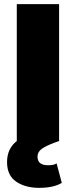

<svg xmlns="http://www.w3.org/2000/svg" viewBox="-20 -680 366 926"><path d="M253 108 278 202Q239 226 168 226Q102 226 58 196Q14 166 14 102Q14 37 61 0V-660H265V0Q210 19 185.5 35Q161 51 161 76Q161 117 212 117Q240 117 253 108Z"/></svg>

Font: Elaine Sans ExtraBold
Style: Regular
Weight: 800
Designer: Wei Huang
Foundry: Wei Huang
Version: Version 2.001;December 24, 2019;FontCreator 12.0.0.2547 64-b